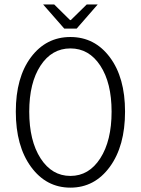

<svg xmlns="http://www.w3.org/2000/svg" viewBox="-20 -840 640 872"><path d="M272 -710 175.8 -819.8H226.1L297.9 -749H301.8L374 -819.8H423.8L328.1 -710ZM51.8 -333Q51.8 -488.3 120.6 -580.1Q189.5 -671.9 299.8 -671.9Q410.2 -671.9 479 -579.8Q547.9 -487.8 547.9 -333Q547.9 -176.8 478.8 -82.3Q409.7 12.2 299.8 12.2Q189.9 12.2 120.8 -82.3Q51.8 -176.8 51.8 -333ZM486.8 -333Q486.8 -463.9 435.5 -542Q384.3 -620.1 299.8 -620.1Q215.3 -620.1 164.1 -542Q112.8 -463.9 112.8 -333Q112.8 -200.7 164.3 -120.8Q215.8 -41 299.8 -41Q383.8 -41 435.3 -120.8Q486.8 -200.7 486.8 -333Z"/></svg>

Font: Office Code Pro D Light
Style: Regular
Weight: 300
Designer: Nathan Rutzky & Paul D. Hunt
Foundry: Adobe Systems Incorporated
Version: Version 1.004;PS 001.004;hotconv 1.0.70;makeotf.lib2.5.58329